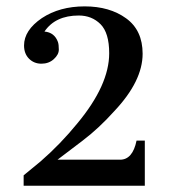

<svg xmlns="http://www.w3.org/2000/svg" viewBox="-20 -594 546 614"><path d="M363.9 -83.3Q404.2 -83.3 416.7 -144.4H443.1V0H55.6V-33.3L109.7 -77.8Q173.6 -133.3 227.8 -200Q329.2 -322.2 329.2 -423.6Q329.2 -488.9 301.4 -516.7Q273.6 -544.4 231.9 -544.4Q156.9 -544.4 122.2 -493.1Q154.2 -490.3 165.3 -459.7Q168.1 -451.4 168.1 -435.4Q168.1 -419.4 152.1 -404.9Q136.1 -390.3 112.5 -390.3Q88.9 -390.3 72.9 -406.2Q56.9 -422.2 56.9 -448.6Q56.9 -497.2 113.9 -536.1Q170.8 -573.6 250.7 -573.6Q330.6 -573.6 383.3 -535.4Q436.1 -497.2 436.1 -422.2Q436.1 -334.7 345.8 -238.9Q295.8 -183.3 244.4 -144.4L163.9 -83.3Z"/></svg>

Font: Sree Krushnadevaraya
Style: Regular
Weight: 400
Designer: Purushoth Kumar Guthula
Foundry: Andhrapradesh Society for Knowledge Networks
Version: Version 1.0.5; ttfautohint (v1.2.42-39fb)